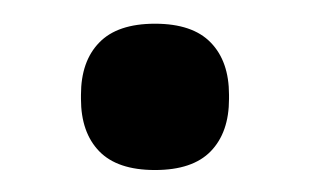

<svg xmlns="http://www.w3.org/2000/svg" viewBox="-20 -136 268 166"><path d="M114 11Q81.5 11 65.8 -5.2Q50 -21.5 50 -50.5V-54Q50 -83 65.8 -99.2Q81.5 -115.5 114 -115.5Q146.5 -115.5 162.2 -99.2Q178 -83 178 -54V-50.5Q178 -21.5 162.2 -5.2Q146.5 11 114 11Z"/></svg>

Font: Anek Gurmukhi Medium SemiExpanded
Style: Regular
Weight: 500
Width: 6
Version: Version 1.003